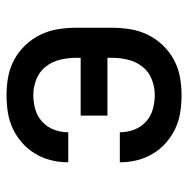

<svg xmlns="http://www.w3.org/2000/svg" viewBox="-14 -554 576 588"><g transform="rotate(90 274.0 -260.0)"><path d="M271 8Q243 8 215.5 3Q188 -2 163 -15.5Q138 -29 118.5 -49.5Q99 -70 86.5 -95.5Q74 -121 69.5 -149Q65 -177 65 -205V-315Q65 -343 69.5 -371Q74 -399 86.5 -424.5Q99 -450 118.5 -470.5Q138 -491 163 -504.5Q188 -518 215.5 -523Q243 -528 271 -528Q298 -528 324 -524Q350 -520 373.5 -509Q397 -498 417 -480.5Q437 -463 450.5 -440.5Q464 -418 470.5 -392.5Q477 -367 477 -340V-339H385V-340Q385 -362 377 -383Q369 -404 352.5 -419Q336 -434 314.5 -440Q293 -446 271 -446Q247 -446 223.5 -437Q200 -428 184.5 -408.5Q169 -389 163 -364.5Q157 -340 157 -315V-301H334V-219H157V-205Q157 -180 163 -155.5Q169 -131 184.5 -111.5Q200 -92 223.5 -83Q247 -74 271 -74Q293 -74 314.5 -80Q336 -86 352.5 -101Q369 -116 377 -137Q385 -158 385 -180V-181H477V-180Q477 -153 470.5 -127.5Q464 -102 450.5 -79.5Q437 -57 417 -39.5Q397 -22 373.5 -11Q350 0 324 4Q298 8 271 8Z"/></g></svg>

Font: Iosevka Semi-Condensed Medium
Style: Regular
Weight: 500
Monospace: yes
Designer: Belleve Invis
Foundry: Belleve Invis
Version: Version 27.3.5